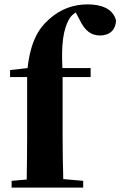

<svg xmlns="http://www.w3.org/2000/svg" viewBox="-20 -857 550 877"><path d="M101 0H360V-31L269 -39C267 -106 266 -172 266 -238V-505H394V-546H265C260 -650 267 -723 299 -775C305 -784 315 -793 326 -800L342 -770C368 -714 398 -695 437 -695C483 -695 509 -723 510 -763C497 -818 441 -837 381 -837C318 -837 258 -818 203 -768C156 -727 119 -665 106 -546L26 -537V-505H104V-238C104 -171 103 -104 102 -37L33 -31V0Z"/></svg>

Font: Source Han Serif KR Heavy
Style: Regular
Weight: 900
Designer: Ryoko NISHIZUKA 西塚涼子 (kana & ideographs); Frank Grießhammer (Latin, Greek & Cyrillic); Wenlong ZHANG 张文龙 (bopomofo); San
Foundry: Adobe
Version: Version 2.001;hotconv 1.1.0;makeotfexe 2.6.0